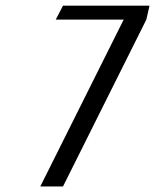

<svg xmlns="http://www.w3.org/2000/svg" viewBox="-20 -550 554 686"><path d="M205.1 -529.8H514.2L502.9 -480L205.1 116.2H124L421.9 -480H179.2Z"/></svg>

Font: Pfennig
Style: Italic
Weight: 500
Italic angle: -13°
Version: Version 20120410 ; ttfautohint (v0.8)